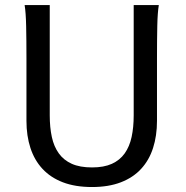

<svg xmlns="http://www.w3.org/2000/svg" viewBox="-20 -733 743 765"><path d="M612.8 -712.9Q607.9 -683.6 606.7 -630.1Q605.5 -576.7 605.5 -500.5V-251.5Q605.5 -191.9 589.8 -143.3Q574.2 -94.7 542.2 -60.1Q510.3 -25.4 461.4 -6.6Q412.6 12.2 346.7 12.2Q279.8 12.2 230.7 -6.6Q181.6 -25.4 149.4 -60.1Q117.2 -94.7 101.3 -143.3Q85.4 -191.9 85.4 -251.5V-500.5Q85.4 -572.8 84.2 -628.2Q83 -683.6 78.1 -712.9H178.2V-273.4Q178.2 -225.6 186.5 -187.3Q194.8 -148.9 214.4 -121.8Q233.9 -94.7 266.1 -80.3Q298.3 -65.9 346.7 -65.9Q394 -65.9 425.8 -80.3Q457.5 -94.7 476.8 -121.8Q496.1 -148.9 504.4 -187.3Q512.7 -225.6 512.7 -273.4V-712.9Z"/></svg>

Font: Andika Afr
Style: Regular
Weight: 400
Designer: Victor Gaultney, Annie Olsen, Julie Remington, Don Collingsworth, Eric Hays, Becca Hirsbrunner
Foundry: SIL International
Version: Version 5.000